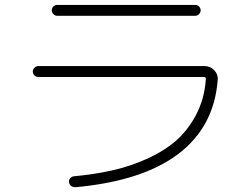

<svg xmlns="http://www.w3.org/2000/svg" viewBox="-20 -738 1040 791"><path d="M137.7 -420.9Q128.9 -420.9 122.1 -427.2Q115.2 -433.6 115.2 -442.9Q115.2 -452.1 122.1 -459Q128.9 -465.8 137.7 -465.8H822.3Q846.7 -465.8 862.8 -448.7Q878.9 -431.6 877 -409.2Q862.3 -215.8 714.8 -104Q567.4 7.8 292 33.2Q282.2 34.2 273.9 28.8Q265.6 23.4 264.6 12.7Q262.7 3.9 269 -3.4Q275.4 -10.7 284.2 -11.7Q367.2 -19.5 439 -35.2Q510.7 -50.8 581.5 -82Q652.3 -113.3 702.6 -156.2Q752.9 -199.2 787.6 -264.6Q822.3 -330.1 828.1 -412.1Q828.1 -420.9 820.3 -420.9ZM215.8 -717.8H784.2Q793 -717.8 799.8 -711.4Q806.6 -705.1 806.6 -695.8Q806.6 -686.5 799.8 -679.7Q793 -672.9 784.2 -672.9H215.8Q207 -672.9 200.2 -679.7Q193.4 -686.5 193.4 -695.8Q193.4 -705.1 200.2 -711.4Q207 -717.8 215.8 -717.8Z"/></svg>

Font: Rounded Mgen+ 1m light
Style: Regular
Weight: 200
Designer: [Source Han Sans]
Ryoko NISHIZUKA  (kana & ideographs); Paul D. Hunt (Latin, Greek & Cyrillic); Wenlong ZHANG  (bopomofo
Version: Version 1.059.20150602